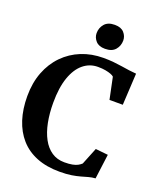

<svg xmlns="http://www.w3.org/2000/svg" viewBox="-173 -1079 1010 1200"><g transform="rotate(20 331.5 -479.5)"><path d="M368 11Q281.5 11 215.8 -15.2Q150 -41.5 106.2 -91Q62.5 -140.5 40.2 -209.8Q18 -279 18 -364.5Q18 -453.5 45.5 -524.8Q73 -596 122.8 -646.8Q172.5 -697.5 239.2 -724.5Q306 -751.5 385 -751.5Q421 -751.5 452 -748.5Q483 -745.5 509.8 -741.2Q536.5 -737 561.2 -733.5Q586 -730 609 -728.5L597.5 -517.5H509L479 -661.5Q472.5 -668 458 -673.5Q443.5 -679 422.2 -683Q401 -687 371.5 -687Q317 -687 274.8 -652.5Q232.5 -618 208.5 -550Q184.5 -482 184.5 -380.5Q184.5 -311 196.2 -251.2Q208 -191.5 231.8 -147.5Q255.5 -103.5 291.8 -79Q328 -54.5 376.5 -54.5Q409 -54.5 430.2 -58.8Q451.5 -63 465 -70.5Q478.5 -78 488 -87L533.5 -200L616.5 -191.5L595 -27Q571.5 -25.5 550.2 -19.5Q529 -13.5 504.5 -6.5Q480 0.5 447.2 5.8Q414.5 11 368 11ZM372 -808Q331.5 -808 311 -830.8Q290.5 -853.5 290.5 -882.5Q290.5 -918 312.8 -944Q335 -970 380.5 -970H381.5Q422.5 -970 442.8 -947.2Q463 -924.5 463 -895.5Q463 -860 440.8 -834Q418.5 -808 373 -808Z"/></g></svg>

Font: Merriweather Light 18pt
Style: Bold
Weight: 700
Version: Version 2.100